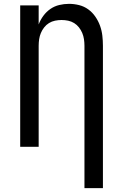

<svg xmlns="http://www.w3.org/2000/svg" viewBox="-20 -763 640 998"><path d="M419 215V-525Q419 -542 416.5 -559Q414 -576 407.5 -591.5Q401 -607 390.5 -620.5Q380 -634 365.5 -643Q351 -652 334 -655.5Q317 -659 300 -659Q283 -659 266 -655.5Q249 -652 234.5 -643Q220 -634 209.5 -620.5Q199 -607 192.5 -591.5Q186 -576 183.5 -559Q181 -542 181 -525V0H85V-735H181V-636Q190 -660 205.5 -681Q221 -702 242 -716.5Q263 -731 288 -737Q313 -743 339 -743Q365 -743 391 -736.5Q417 -730 438.5 -714.5Q460 -699 475.5 -676.5Q491 -654 500 -629Q509 -604 512 -577.5Q515 -551 515 -525V215Z"/></svg>

Font: Iosevka Medium Extended
Style: Regular
Weight: 500
Width: 7
Monospace: yes
Designer: Belleve Invis
Foundry: Belleve Invis
Version: Version 32.5.0; ttfautohint (v1.8.4)